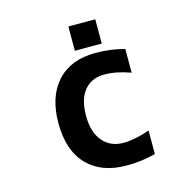

<svg xmlns="http://www.w3.org/2000/svg" viewBox="-132 -1089 1264 1239"><g transform="rotate(-15 500.0 -470.0)"><path d="M431.6 -790V-952.1H611.3V-790ZM757.8 -169.9V-12.7Q662.1 12.7 561.5 11.7Q396.5 11.7 302.2 -85.4Q208 -182.6 208 -365.2Q208 -543 299.3 -642.6Q390.6 -742.2 554.7 -742.2Q659.2 -742.2 749 -716.8V-558.6Q650.4 -593.8 574.2 -592.8Q489.3 -592.8 440.9 -534.7Q392.6 -476.6 392.6 -365.2Q392.6 -254.9 444.3 -194.8Q496.1 -134.8 581.1 -134.8Q659.2 -134.8 757.8 -169.9Z"/></g></svg>

Font: GenEi Gothic M Heavy
Style: Regular
Weight: 800
Designer: o_tamon (Modified); [Source Han Sans]
Ryoko NISHIZUKA  (kana & ideographs); Paul D. Hunt (Latin, Greek & Cyrillic); Wenl
Version: Version 1.1a;Original Version 1.004